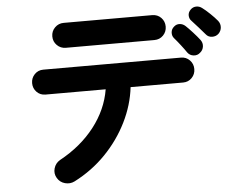

<svg xmlns="http://www.w3.org/2000/svg" viewBox="-54 -825 1140 921"><g transform="rotate(-5 516.0 -364.5)"><path d="M269 25Q247 36 222.5 29.5Q198 23 185 1Q172 -21 179 -45.5Q186 -70 208 -83Q311 -139 375.5 -222Q440 -305 456 -402H166Q141 -402 124 -419.5Q107 -437 107 -462Q107 -487 124 -504.5Q141 -522 166 -522H829Q854 -522 871 -504.5Q888 -487 888 -462Q888 -437 871 -419.5Q854 -402 829 -402H576Q566 -316 525.5 -234.5Q485 -153 420 -86Q355 -19 269 25ZM283 -617Q258 -617 240.5 -634.5Q223 -652 223 -677Q223 -702 240.5 -719.5Q258 -737 283 -737H709Q735 -737 752 -719.5Q769 -702 769 -677Q769 -652 752 -634.5Q735 -617 709 -617ZM922 -537Q909 -525 890.5 -527Q872 -529 861 -544Q851 -559 834 -581Q817 -603 803 -619Q794 -630 795 -646Q796 -662 809 -673Q821 -684 836.5 -683Q852 -682 864 -671Q878 -658 897.5 -636.5Q917 -615 930 -598Q941 -583 938.5 -565.5Q936 -548 922 -537ZM1018 -620Q1005 -608 986.5 -608.5Q968 -609 957 -623Q945 -637 927 -657.5Q909 -678 894 -694Q884 -704 883.5 -719.5Q883 -735 896 -748Q907 -759 922.5 -759.5Q938 -760 951 -750Q966 -739 987 -719Q1008 -699 1022 -682Q1033 -668 1032 -650.5Q1031 -633 1018 -620Z"/></g></svg>

Font: Zen Maru Gothic
Style: Bold
Weight: 700
Designer: Yoshimichi Ohira
Foundry: Positype
Version: Version 1.001